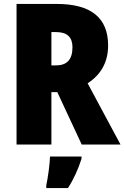

<svg xmlns="http://www.w3.org/2000/svg" viewBox="-20 -734 632 975"><path d="M268 -714H64V0H241V-266H271L395 0H592L425 -311C493 -355 529 -419 529 -503C529 -643 443 -714 268 -714ZM266 -571C322 -571 348 -544 348 -494C348 -430 318 -402 265 -402H241V-571ZM394 72V61H234C233 100 223 171 215 207V221H325C356 173 377 125 394 72Z"/></svg>

Font: Noto Sans Devanagari Condensed Black
Style: Regular
Weight: 900
Width: 3
Designer: Jelle Bosma - Monotype Design Team
Foundry: Monotype Imaging Inc.
Version: Version 2.004